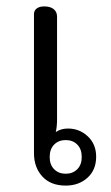

<svg xmlns="http://www.w3.org/2000/svg" viewBox="-20 -570 346 599"><path d="M86 -92V-526Q86 -537 94.5 -543.5Q103 -550 118 -550Q137 -550 147.5 -541.5Q158 -533 158 -518V-198Q158 -175 154 -158Q170 -169 192 -169Q228 -169 254 -144.5Q280 -120 280 -81Q280 -40 253 -15.5Q226 9 185 9Q138 9 112 -19.5Q86 -48 86 -92ZM235 -80Q235 -105 221 -119Q207 -133 185 -133Q163 -133 149 -119Q135 -105 135 -80Q135 -56 149 -42Q163 -28 185 -28Q207 -28 221 -42Q235 -56 235 -80Z"/></svg>

Font: Maitree
Style: Regular
Weight: 400
Designer: CadsonDemak Team
Foundry: CadsonDemak
Version: Version 1.000